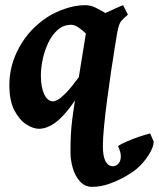

<svg xmlns="http://www.w3.org/2000/svg" viewBox="-20 -477 613 741"><path d="M473.6 -420.4Q457 -406.7 447.8 -395.8Q438.5 -384.8 432.6 -351.6Q429.7 -335 423.1 -294.7Q416.5 -254.4 408.7 -201.4Q400.9 -148.4 393.6 -93Q386.2 -37.6 381.6 10Q377 57.6 377 86.4Q377 127 387.5 145.8Q397.9 164.6 416 164.6Q427.7 164.6 437 154.5Q446.3 144.5 446.3 126Q446.3 116.7 442.9 105.7Q439.5 94.7 435.5 86.9Q448.7 77.6 471.7 67.9Q494.6 58.1 518.8 50Q543 42 559.6 38.1L573.2 69.8Q573.2 89.4 554.9 119.4Q536.6 149.4 506.8 175.3Q495.1 185.5 467.5 201.9Q439.9 218.3 405 231.2Q370.1 244.1 335.4 244.1Q308.1 244.1 289.3 223.9Q270.5 203.6 261.2 172.6Q252 141.6 252 109.4Q252 74.2 253.4 44.9Q254.9 15.6 258.8 -16.1Q262.7 -47.9 269.5 -89.4Q230.5 -31.7 196.3 -5.9Q162.1 20 129.9 20Q108.4 20 81.8 3.2Q55.2 -13.7 35.6 -50.8Q16.1 -87.9 16.1 -148.9Q16.1 -226.1 55.2 -296.1Q94.2 -366.2 163.1 -411.1Q190.4 -429.2 230.5 -443.1Q270.5 -457 308.6 -457Q330.1 -457 350.3 -446.8Q370.6 -436.5 386.7 -426.8Q405.3 -435.1 423.6 -443.6Q441.9 -452.1 455.1 -457ZM184.6 -85.9Q191.9 -85.9 203.9 -92.5Q215.8 -99.1 235.4 -119.1Q254.9 -139.2 284.2 -179.2Q291 -219.7 298.1 -264.9Q305.2 -310.1 311.5 -347.7Q294.9 -363.3 281 -372.3Q267.1 -381.3 254.9 -381.3Q225.1 -381.3 203.1 -362.1Q181.2 -342.8 166.5 -312.3Q151.9 -281.7 144.8 -247.8Q137.7 -213.9 137.7 -185.1Q137.7 -140.6 150.6 -113.3Q163.6 -85.9 184.6 -85.9Z"/></svg>

Font: Gentium Book Plus
Style: Bold Italic
Weight: 700
Italic angle: -8°
Designer: Victor Gaultney, Annie Olsen, Iska Routamaa, Becca Hirsbrunner
Foundry: SIL International
Version: Version 6.101